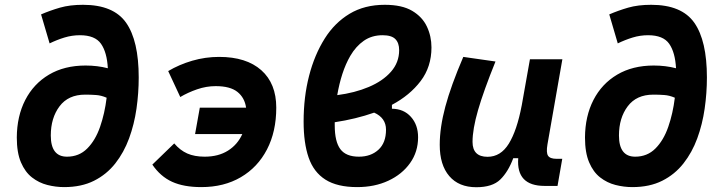

<svg xmlns="http://www.w3.org/2000/svg" viewBox="-20 -762 2970 792"><path d="M244.6 9.8Q210 9.8 175.3 1Q140.6 -7.8 112.1 -30Q83.5 -52.2 66.4 -92.3Q49.3 -132.3 49.3 -194.8Q49.8 -282.7 84.2 -349.6Q118.7 -416.5 182.1 -454.1Q245.6 -491.7 333 -491.7Q381.8 -491.7 424.8 -480.5Q421.4 -545.9 396.7 -581.3Q372.1 -616.7 309.6 -616.7Q276.9 -616.7 245.8 -607.2Q214.8 -597.7 184.6 -583L149.4 -702.6Q187 -718.8 227.5 -730.5Q268.1 -742.2 322.3 -742.2Q448.2 -742.2 500.2 -668.2Q552.2 -594.2 552.2 -442.4Q552.2 -378.4 543 -313.7Q533.7 -249 512.5 -191.2Q491.2 -133.3 455.6 -87.9Q419.9 -42.5 367.9 -16.4Q315.9 9.8 244.6 9.8ZM419.9 -358.9Q397.5 -368.7 375.7 -370.1Q354 -371.6 334 -371.6Q332 -371.6 331.1 -371.6Q261.7 -371.6 225.6 -323.5Q189.5 -275.4 189.5 -203.1Q189.5 -115.7 256.3 -115.7Q306.2 -115.7 339.8 -149.4Q373.5 -183.1 392.8 -238.8Q412.1 -294.4 419.9 -358.9Z M810.5 9.8Q737.8 9.8 689.7 -12.2Q641.6 -34.2 608.4 -83L698.7 -170.4Q722.7 -142.1 752.4 -128.9Q782.2 -115.7 824.2 -115.7Q880.9 -115.7 920.4 -140.6Q960 -165.5 979.5 -209H784.7L804.2 -317.9H995.1Q989.3 -358.9 959.5 -382.8Q929.7 -406.7 869.6 -406.7Q831.1 -406.7 793 -393.6Q754.9 -380.4 723.6 -361.8L673.8 -468.8Q718.8 -495.6 772.9 -511.5Q827.1 -527.3 883.8 -527.3Q996.1 -527.3 1057.9 -472.4Q1119.6 -417.5 1119.6 -317.9Q1119.6 -219.2 1081.3 -145.5Q1043 -71.8 973.4 -31Q903.8 9.8 810.5 9.8Z M1596.7 -329.6V-313.5Q1645.5 -313 1675 -280Q1704.6 -247.1 1704.6 -195.8Q1704.6 -135.7 1671.6 -89.4Q1638.7 -43 1582 -16.6Q1525.4 9.8 1453.6 9.8Q1371.1 9.8 1322.5 -21Q1273.9 -51.8 1253.2 -111.8Q1232.4 -171.9 1232.4 -260.3Q1232.4 -361.8 1254.9 -449Q1277.3 -536.1 1319.8 -603.5Q1360.4 -668 1421.9 -705.1Q1483.4 -742.2 1567.4 -742.2Q1638.2 -742.2 1680.2 -717.3Q1722.2 -692.4 1741 -652.3Q1759.8 -612.3 1759.8 -566.4Q1759.8 -486.3 1715.1 -427.5Q1670.4 -368.7 1596.7 -329.6ZM1371.1 -369.6Q1443.4 -378.9 1501.2 -403.3Q1559.1 -427.7 1592.8 -466.1Q1626.5 -504.4 1626.5 -555.2Q1626.5 -585 1610.8 -600.8Q1595.2 -616.7 1558.1 -616.7Q1513.7 -616.7 1480.7 -593.8Q1447.8 -570.8 1424.8 -531.2Q1405.8 -498.5 1392.3 -457Q1378.9 -415.5 1371.1 -369.6ZM1523.4 -297.4Q1485.8 -284.2 1444.8 -274.2Q1403.8 -264.2 1360.8 -257.8Q1360.8 -251.5 1360.8 -244.6Q1360.8 -177.7 1384 -146.7Q1407.2 -115.7 1460.4 -115.7Q1509.8 -115.7 1541 -144.3Q1572.3 -172.9 1572.3 -227.1Q1572.3 -275.4 1523.4 -297.4Z M1944.8 10.3Q1872.6 10.3 1833.3 -35.6Q1793.9 -81.5 1793.9 -164.6Q1793.9 -235.8 1816.9 -321.8Q1839.8 -407.7 1891.1 -527.3L2023.9 -508.3Q1974.6 -386.2 1951.9 -307.6Q1929.2 -229 1929.2 -176.8Q1929.2 -115.2 1991.2 -115.2Q2045.4 -115.2 2078.9 -169.4Q2112.3 -223.6 2131.8 -325.7V-325.2L2166 -517.6H2299.8L2238.3 -166.5Q2232.4 -132.3 2240.7 -119.6Q2249 -106.9 2275.9 -106.9H2299.3L2279.8 4.9H2226.6Q2108.9 4.9 2117.7 -109.4H2097.2Q2076.2 -53.2 2043.7 -21.5Q2011.2 10.3 1944.8 10.3Z M2588.4 9.8Q2553.7 9.8 2519 1Q2484.4 -7.8 2455.8 -30Q2427.2 -52.2 2410.2 -92.3Q2393.1 -132.3 2393.1 -194.8Q2393.6 -282.7 2428 -349.6Q2462.4 -416.5 2525.9 -454.1Q2589.4 -491.7 2676.8 -491.7Q2725.6 -491.7 2768.6 -480.5Q2765.1 -545.9 2740.5 -581.3Q2715.8 -616.7 2653.3 -616.7Q2620.6 -616.7 2589.6 -607.2Q2558.6 -597.7 2528.3 -583L2493.2 -702.6Q2530.8 -718.8 2571.3 -730.5Q2611.8 -742.2 2666 -742.2Q2792 -742.2 2844 -668.2Q2896 -594.2 2896 -442.4Q2896 -378.4 2886.7 -313.7Q2877.4 -249 2856.2 -191.2Q2835 -133.3 2799.3 -87.9Q2763.7 -42.5 2711.7 -16.4Q2659.7 9.8 2588.4 9.8ZM2763.7 -358.9Q2741.2 -368.7 2719.5 -370.1Q2697.8 -371.6 2677.7 -371.6Q2675.8 -371.6 2674.8 -371.6Q2605.5 -371.6 2569.3 -323.5Q2533.2 -275.4 2533.2 -203.1Q2533.2 -115.7 2600.1 -115.7Q2649.9 -115.7 2683.6 -149.4Q2717.3 -183.1 2736.6 -238.8Q2755.9 -294.4 2763.7 -358.9Z"/></svg>

Font: Cascadia Mono
Style: Bold Italic
Weight: 700
Italic angle: -10°
Monospace: yes
Designer: Aaron Bell
Foundry: Saja Typeworks
Version: Version 2404.023; ttfautohint (v1.8.4)